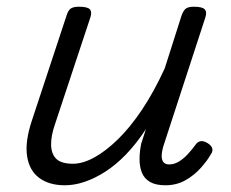

<svg xmlns="http://www.w3.org/2000/svg" viewBox="-20 -535 686 571"><path d="M173 16Q126 16 96.5 -6Q67 -28 60.5 -71Q54 -114 75 -177L178 -489Q183 -505 191 -510Q199 -515 215 -515Q240 -515 247 -507.5Q254 -500 249 -484L144 -167Q131 -130 132 -103Q133 -76 148 -62Q163 -48 197 -48Q226 -48 260 -66.5Q294 -85 330.5 -120.5Q367 -156 402.5 -209Q438 -262 470 -332L520 -489Q526 -505 533.5 -510Q541 -515 557 -515Q581 -515 588.5 -507.5Q596 -500 591 -484L469 -110Q462 -90 461 -75.5Q460 -61 465.5 -53.5Q471 -46 483 -46Q498 -46 512 -54.5Q526 -63 538.5 -76.5Q551 -90 561 -104Q567 -113 576 -115Q585 -117 598 -109Q610 -101 611.5 -92.5Q613 -84 607 -76Q597 -58 577.5 -36Q558 -14 531.5 1Q505 16 472 16Q443 16 426 6Q409 -4 402 -21.5Q395 -39 395 -61.5Q395 -84 400 -108L414 -151Q385 -107 354.5 -75.5Q324 -44 292.5 -24Q261 -4 231 6Q201 16 173 16Z"/></svg>

Font: Playwrite CU Light
Style: Regular
Weight: 300
Designer: Veronika Burian, José Scaglione
Foundry: TypeTogether
Version: Version 1.002